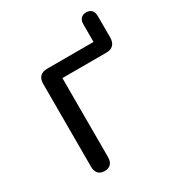

<svg xmlns="http://www.w3.org/2000/svg" viewBox="-152 -704 739 806"><g transform="rotate(-30 217.5 -301.0)"><path d="M121 7C148 7 162 -9 162 -37V-420H375C405 -420 421 -437 421 -467V-571C421 -595 409 -609 386 -609C363 -609 351 -595 351 -571V-486H126C97 -486 80 -470 80 -440V-37C80 -9 95 7 121 7Z"/></g></svg>

Font: SN Pro Book
Style: Regular
Weight: 350
Designer: Tobias Whetton
Foundry: Supernotes
Version: Version 1.003;Glyphs 3.3 (3324)